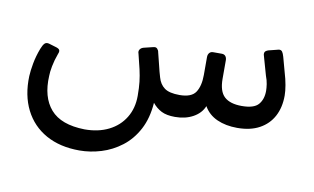

<svg xmlns="http://www.w3.org/2000/svg" viewBox="-64 -481 1347 824"><g transform="rotate(10 609.5 -68.5)"><path d="M322 219Q237 219 176 185Q115 151 83.5 88.5Q52 26 55 -58Q56 -81 62 -114Q68 -147 81 -181Q88 -199 95 -206Q102 -213 114 -210L144 -201Q159 -197 162 -190.5Q165 -184 160 -173Q149 -143 144 -116.5Q139 -90 139 -74Q134 19 179.5 71.5Q225 124 328 126Q388 126 433 103.5Q478 81 503 40Q528 -1 528 -55Q528 -91 525 -116.5Q522 -142 516 -168.5Q510 -195 500 -234Q496 -244 501 -252Q506 -260 517 -263L558 -273Q569 -276 575 -269.5Q581 -263 582 -255Q590 -225 596 -199Q602 -173 609 -150Q617 -121 638 -105.5Q659 -90 704 -90Q756 -90 774 -117.5Q792 -145 792 -193V-271Q792 -282 798 -289Q804 -296 814 -296H852Q863 -296 868.5 -289Q874 -282 874 -271V-191Q874 -136 899 -113Q924 -90 975 -90Q1028 -90 1047.5 -112.5Q1067 -135 1067 -172Q1067 -184 1064.5 -201Q1062 -218 1055 -236L1034 -310Q1033 -315 1031.5 -319Q1030 -323 1030 -327Q1030 -335 1035 -339Q1040 -343 1047 -345L1083 -354Q1086 -355 1088.5 -355.5Q1091 -356 1093 -356Q1101 -356 1105.5 -349.5Q1110 -343 1114 -329L1132 -263Q1140 -237 1144.5 -211Q1149 -185 1149 -166Q1149 -114 1128.5 -75.5Q1108 -37 1068.5 -15.5Q1029 6 972 6Q922 6 884 -11Q846 -28 826 -63Q813 -31 779.5 -12.5Q746 6 701 6Q664 6 641.5 -5.5Q619 -17 602 -38Q597 30 571 79Q545 128 504.5 159Q464 190 416.5 204.5Q369 219 322 219Z"/></g></svg>

Font: RubikRegular
Style: Regular
Weight: 400
Designer: Hubert and Fischer
Foundry: Hubert and Fischer
Version: Version 2.300;gftools[0.9.30]